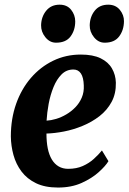

<svg xmlns="http://www.w3.org/2000/svg" viewBox="-20 -810 563 841"><path d="M455 -104Q442 -82.5 412.2 -55.8Q382.5 -29 337.8 -8.8Q293 11.5 234 11.5Q177 11.5 137.8 -7.5Q98.5 -26.5 74.2 -58.8Q50 -91 39 -131Q28 -171 27.5 -212.5Q27.5 -289.5 50.5 -354.8Q73.5 -420 115.2 -468.5Q157 -517 212.8 -544Q268.5 -571 334 -571Q387 -571 420.5 -554.8Q454 -538.5 470.2 -510.5Q486.5 -482.5 487.5 -448Q488.5 -400 468.8 -363.5Q449 -327 415.8 -301.2Q382.5 -275.5 342 -258.8Q301.5 -242 260.2 -234Q219 -226 183.5 -225Q183.5 -188.5 189.2 -160Q195 -131.5 207 -111.5Q219 -91.5 237 -81Q255 -70.5 278.5 -70.5Q315 -70.5 342.5 -82.8Q370 -95 390.8 -113.8Q411.5 -132.5 426.5 -151ZM301.5 -505.5Q271 -505.5 249.8 -484.2Q228.5 -463 214.5 -428.8Q200.5 -394.5 193.2 -355.5Q186 -316.5 184 -281.5Q203 -282.5 225.8 -289.2Q248.5 -296 270.2 -308.8Q292 -321.5 310 -340Q328 -358.5 338.2 -382.5Q348.5 -406.5 347 -436Q346 -470.5 334.5 -488Q323 -505.5 301.5 -505.5ZM225.5 -623Q198 -623 178.8 -646.8Q159.5 -670.5 160 -699.5Q161 -737 182.5 -763.2Q204 -789.5 241 -789.5Q274 -789.5 291.8 -766.8Q309.5 -744 309.5 -716.5Q309.5 -678 289.2 -650.5Q269 -623 225.5 -623ZM438.5 -623Q411 -623 391.8 -646.8Q372.5 -670.5 373 -699.5Q374 -737 395 -763.2Q416 -789.5 454 -789.5Q486.5 -789.5 505 -766.8Q523.5 -744 523 -716.5Q522.5 -678 502 -650.5Q481.5 -623 438.5 -623Z"/></svg>

Font: Merriweather ExtraBold
Style: Italic
Weight: 800
Italic angle: -7.8°
Version: Version 2.101